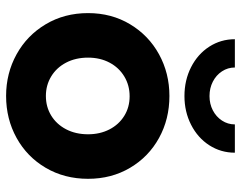

<svg xmlns="http://www.w3.org/2000/svg" viewBox="-101 -689 798 636"><g transform="rotate(90 298.0 -371.0)"><path d="M23.4 -263.7Q23.4 -341.3 60.3 -402.8Q97.2 -464.4 159.9 -498.8Q222.7 -533.2 297.9 -533.2Q374.5 -533.2 437 -498.8Q499.5 -464.4 535.9 -402.8Q572.3 -341.3 572.3 -263.7Q572.3 -185.5 535.9 -123.5Q499.5 -61.5 436.8 -26.9Q374 7.8 297.9 7.8Q222.7 7.8 159.9 -26.9Q97.2 -61.5 60.3 -123.5Q23.4 -185.5 23.4 -263.7ZM424.8 -263.7Q424.8 -303.2 408.7 -334.5Q392.6 -365.7 364 -383.5Q335.4 -401.4 298.8 -401.4Q262.7 -401.4 233.4 -383.8Q204.1 -366.2 187.5 -335Q170.9 -303.7 170.9 -263.7Q170.9 -222.7 187.5 -190.9Q204.1 -159.2 233.2 -141.6Q262.2 -124 297.9 -124Q334 -124 362.8 -141.6Q391.6 -159.2 408.2 -190.9Q424.8 -222.7 424.8 -263.7ZM109.9 -750H203.6Q203.6 -726.6 216.3 -707.3Q229 -688 250.5 -677Q272 -666 298.3 -666Q324.2 -666 345.5 -677Q366.7 -688 379.4 -707.3Q392.1 -726.6 392.1 -750H485.8Q485.8 -703.6 461.2 -665.3Q436.5 -627 393.3 -605Q350.1 -583 298.3 -583Q245.6 -583 202.4 -605Q159.2 -627 134.5 -665.3Q109.9 -703.6 109.9 -750Z"/></g></svg>

Font: Reddit Sans Strawberry ExBold
Style: Regular
Weight: 800
Designer: Stephen Hutchings
Foundry: Reddit
Version: Version 1.013